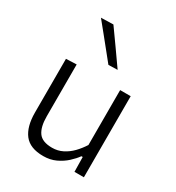

<svg xmlns="http://www.w3.org/2000/svg" viewBox="-187 -891 931 1016"><g transform="rotate(30 278.0 -383.5)"><path d="M231.5 10.5Q151 10.5 115.2 -35.5Q79.5 -81.5 79.5 -167.5Q79.5 -200 79.5 -224.2Q79.5 -248.5 79.5 -271.5Q79.5 -314.5 79.5 -351.5Q79.5 -388.5 79.5 -423.5Q79.5 -458.5 79.5 -495.5L143.5 -498Q143.5 -443 143.5 -389.5Q143.5 -336 143.5 -276.5V-180.5Q143.5 -116.5 166.8 -83.8Q190 -51 250.5 -51Q285 -51 314.2 -65.8Q343.5 -80.5 367.5 -105.2Q391.5 -130 410.5 -160V-276.5Q410.5 -336 410.5 -388Q410.5 -440 410.5 -495.5H475Q475 -440 475 -387.5Q475 -335 475 -271.5V-219.5Q475 -158.5 475 -107Q475 -55.5 475 0H417.5L416 -90H408Q392.5 -68 367.2 -44.8Q342 -21.5 308 -5.5Q274 10.5 231.5 10.5ZM290 -580Q263.5 -613 237.2 -645.5Q211 -678 184.5 -710.8Q158 -743.5 131 -776.5L206 -778.5Q241 -729.5 275.8 -680.5Q310.5 -631.5 345.5 -581.5Z"/></g></svg>

Font: Commissioner Thin Light
Style: Regular
Weight: 300
Version: Version 1.000